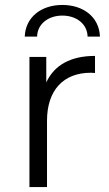

<svg xmlns="http://www.w3.org/2000/svg" viewBox="-20 -756 441 776"><path d="M99 -526V0H170V-268C170 -391 236 -462 347 -462L364 -461V-530C267 -530 200 -494 167 -423V-526ZM130 -608C131 -659 175 -693 232 -693C289 -693 333 -659 334 -608H384C381 -687 317 -736 232 -736C147 -736 83 -687 80 -608Z"/></svg>

Font: Malon Grotesk
Style: Regular
Weight: 400
Designer: Julieta Ulanovsky
Foundry: Julieta Ulanovsky
Version: Version 7.200